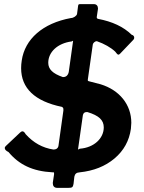

<svg xmlns="http://www.w3.org/2000/svg" viewBox="-20 -828 695 927"><path d="M612 -206C613 -219 614 -229 614 -235C614 -323 557 -393 466 -421L412 -435C407 -436 404 -437 404 -440V-444L428 -613C429 -620 438 -629 447 -629H448C483 -617 516 -598 536 -579C543 -569 548 -564 552 -564C554 -564 557 -566 560 -569L624 -636C627 -639 628 -642 628 -646C628 -653 624 -658 616 -660C576 -699 522 -724 453 -737C452 -738 447 -738 447 -745L453 -785C453 -786 453 -787 453 -788C453 -799 446 -808 434 -808H367C360 -808 358 -807 357 -799L352 -761C351 -752 335 -741 323 -741C186 -716 100 -639 85 -536C83 -523 82 -511 82 -499C82 -402 148 -339 279 -312C284 -309 286 -306 286 -301V-294L262 -122C259 -111 251 -106 238 -106C185 -114 141 -139 104 -180C99 -189 94 -194 88 -194C85 -194 81 -192 77 -188L8 -123C5 -120 3 -117 3 -113C3 -106 10 -99 21 -94C72 -33 137 -1 234 4C238 4 241 3 241 7V14L235 54C235 55 235 56 235 57C235 69 241 79 256 79H310C329 79 332 76 335 60L339 25C342 12 348 5 365 4C432 -3 488 -25 533 -63C578 -101 604 -149 612 -206ZM312 -481C309 -465 299 -456 286 -456C285 -456 284 -456 283 -456C234 -473 213 -494 213 -525C213 -576 257 -619 326 -628C327 -628 331 -631 332 -631C332 -631 333 -631 333 -630C333 -629 332 -627 332 -624ZM380 -271C382 -282 388 -287 399 -287H402C458 -270 481 -248 481 -213C481 -160 434 -115 365 -110C362 -109 359 -106 358 -106C357 -106 357 -107 357 -109Z"/></svg>

Font: Libre Franklin
Style: Bold Italic
Weight: 700
Italic angle: -8°
Designer: Pablo Impallari, Rodrigo Fuenzalida
Foundry: Impallari Type
Version: Version 1.002; ttfautohint (v1.5)